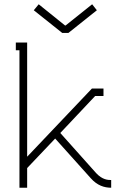

<svg xmlns="http://www.w3.org/2000/svg" viewBox="-20 -878 575 898"><path d="M287 -759H284L161 -858L138 -830L271 -724H300L433 -830L411 -858ZM108 -146H107V-679H54V-643H71V0H107V-92L238 -230L404 -45C435 -10 468 0 500 0V-36C485 -36 459 -37 430 -68L262 -256L425 -429H464V-464H410Z"/></svg>

Font: Rawengulk
Style: Regular
Weight: 400
Version: Version 0.9